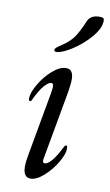

<svg xmlns="http://www.w3.org/2000/svg" viewBox="-84 -757 464 811"><g transform="rotate(10 148.0 -352.0)"><path d="M75 -36Q75 -59 81 -89L129 -356Q133 -382 133 -388Q133 -403 124 -403Q112 -403 95 -384Q78 -365 58 -324Q54 -312 48 -312Q42 -312 42 -322Q42 -346 63.5 -383.5Q85 -421 116.5 -448.5Q148 -476 175 -476Q206 -476 206 -432Q206 -411 200 -377L148 -88L146 -75Q146 -64 155 -64Q167 -64 184 -83.5Q201 -103 221 -143Q226 -154 231 -154Q237 -154 237 -141Q237 -118 215.5 -81.5Q194 -45 163 -17.5Q132 10 107 10Q75 10 75 -36ZM112 -543Q112 -548 117.5 -553Q123 -558 128.5 -561.5Q134 -565 137 -567Q172 -590 189 -614.5Q206 -639 227 -689Q240 -714 276 -714Q288 -714 292 -711Q296 -708 296 -699Q295 -666 261.5 -627.5Q228 -589 186 -562.5Q144 -536 122 -536Q116 -536 114 -537.5Q112 -539 112 -543Z"/></g></svg>

Font: Charm
Style: Regular
Weight: 400
Designer: Katatrad Aksorn Co.,Ltd.
Foundry: Cadson Demak Co.,Ltd.
Version: Version 1.001